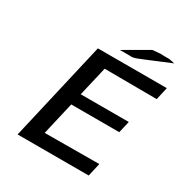

<svg xmlns="http://www.w3.org/2000/svg" viewBox="-192 -1007 1116 1160"><g transform="rotate(30 366.0 -427.0)"><path d="M371 -751 540 -849 593 -854Q598 -854 608.5 -853.5Q619 -853 625 -853H657L696 -845L564 -790Q538 -779 519 -771.5Q500 -764 489 -759.5Q478 -755 468.5 -753Q459 -751 457 -750.5Q455 -750 447.5 -750.5Q440 -751 438 -751ZM91 0 251 -693H732L712 -605L348 -607L300 -401H635L616 -319H281L228 -90L608 -92L587 0Z"/></g></svg>

Font: Coval
Style: Medium Italic
Weight: 500
Foundry: Context Ltd
Version: Version 001.000